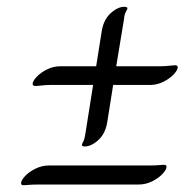

<svg xmlns="http://www.w3.org/2000/svg" viewBox="-20 -543 578 565"><path d="M503 -345Q503 -337 491.5 -324.5Q480 -312 461 -302.5Q442 -293 422 -293H313L296 -186Q291 -151 270 -131.5Q249 -112 229 -112Q221 -112 221 -117Q221 -119 225 -126.5Q229 -134 231 -148L254 -293H128Q116 -293 103 -291.5Q90 -290 84 -290Q76 -290 76 -296Q76 -304 87.5 -316.5Q99 -329 118 -338.5Q137 -348 157 -348H263L279 -449Q284 -484 305 -503.5Q326 -523 346 -523Q355 -523 355 -518Q355 -516 350.5 -508.5Q346 -501 345 -487L322 -348H451Q464 -348 477.5 -349.5Q491 -351 495 -351Q503 -351 503 -345ZM470 -52Q470 -44 458.5 -31.5Q447 -19 428 -9.5Q409 0 388 0H94Q76 0 65.5 1Q55 2 51 2Q45 2 43.5 0.5Q42 -1 42 -4Q42 -12 53.5 -24.5Q65 -37 84 -46.5Q103 -56 124 -56H418Q436 -56 446 -57Q456 -58 461 -58Q467 -58 468.5 -56.5Q470 -55 470 -52Z"/></svg>

Font: Charm
Style: Regular
Weight: 400
Designer: Katatrad Aksorn Co.,Ltd.
Foundry: Cadson Demak Co.,Ltd.
Version: Version 1.001